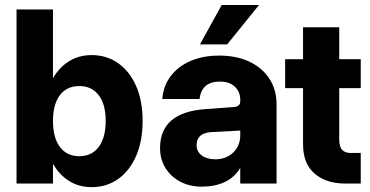

<svg xmlns="http://www.w3.org/2000/svg" viewBox="-20 -738 1488 772"><path d="M46.5 -700H193V-423.5Q218.5 -467.5 258 -492Q297.5 -516.5 348 -516.5Q409.5 -516.5 455.8 -483.5Q502 -450.5 527.8 -391Q553.5 -331.5 553.5 -252Q553.5 -172 527.8 -112Q502 -52 455.8 -18.8Q409.5 14.5 348 14.5Q297.5 14.5 258 -10.2Q218.5 -35 193 -79.5V0H46.5ZM405 -252Q405 -318.5 377 -355.2Q349 -392 299 -392Q248.5 -392 220.8 -355.2Q193 -318.5 193 -252Q193 -184.5 220.8 -147.2Q248.5 -110 299 -110Q349 -110 377 -147.2Q405 -184.5 405 -252Z M1021.5 -718 893.5 -559.5H784L871.5 -718ZM1092 -318.5V0H946V-63Q923 -24.5 883.5 -6Q844 12.5 791.5 12.5Q742.5 12.5 704.8 -7.5Q667 -27.5 645.2 -62.5Q623.5 -97.5 623.5 -142.5Q623.5 -287.5 809 -299.5L918.5 -307.5Q946 -309 946 -330V-337Q946 -369 924.2 -389.5Q902.5 -410 864.5 -410Q790.5 -410 782.5 -340H632.5Q636.5 -392.5 666.2 -431.8Q696 -471 746.2 -492.8Q796.5 -514.5 861.5 -514.5Q931 -514.5 982.8 -490Q1034.5 -465.5 1063.2 -421.5Q1092 -377.5 1092 -318.5ZM770.5 -154.5Q770.5 -128.5 791.2 -113Q812 -97.5 845.5 -97.5Q889.5 -97.5 917.8 -124.8Q946 -152 946 -194V-213L831.5 -207Q770.5 -203.5 770.5 -154.5Z M1430.5 -123V0H1367.5Q1292 0 1245.2 -39.8Q1198.5 -79.5 1198.5 -158.5V-383.5H1126.5V-500H1198.5V-628.5H1344V-500H1430.5V-383.5H1344V-178.5Q1344 -147.5 1355.8 -135.2Q1367.5 -123 1389 -123Z"/></svg>

Font: Overused Grotesk
Style: Bold
Weight: 710
Version: Version 0.004